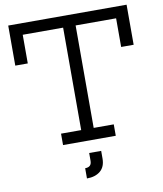

<svg xmlns="http://www.w3.org/2000/svg" viewBox="-102 -834 965 1135"><g transform="rotate(-10 381.0 -266.5)"><path d="M736 -752V-511.5H661V-683.5H418V-68.5H538.5V0H222V-68.5H343V-683.5H100.5V-511.5H25.5V-752ZM366 73H438V118.5Q438 168.5 407.8 193.8Q377.5 219 327 219V157.5Q346.5 157.5 356.2 148.2Q366 139 366 118.5Z"/></g></svg>

Font: Hepta Slab ExtraLight
Style: Regular
Weight: 400
Version: Version 1.102